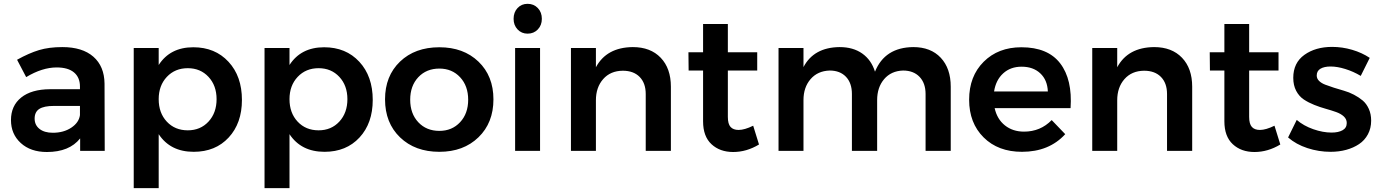

<svg xmlns="http://www.w3.org/2000/svg" viewBox="-20 -785 7184 999"><path d="M524.9 0H397V-64.9Q340.8 5.9 224.1 5.9Q139.2 5.9 88.1 -40.8Q37.1 -87.4 37.1 -160.2Q37.1 -234.9 90.3 -277.6Q143.6 -320.3 240.2 -320.8H396V-335Q396 -382.3 365 -408.2Q334 -434.1 274.9 -434.1Q199.7 -434.1 116.2 -383.8L68.8 -474.1Q131.3 -508.8 183.1 -524.4Q234.9 -540 304.2 -540Q408.7 -540 465.8 -490Q522.9 -439.9 523.9 -350.1ZM254.9 -94.2Q311 -94.2 350.8 -120.6Q390.6 -147 396 -186V-233.9H261.2Q209 -233.9 184.6 -218.3Q160.2 -202.6 160.2 -168Q160.2 -134.3 185.5 -114.3Q210.9 -94.2 254.9 -94.2Z M985.8 -539.1Q1099.1 -539.1 1168.9 -463.6Q1238.8 -388.2 1238.8 -265.1Q1238.8 -144 1169.9 -69.6Q1101.1 4.9 987.8 4.9Q866.2 4.9 805.7 -86.9V193.8H675.8V-535.2H805.7V-446.8Q865.2 -539.1 985.8 -539.1ZM957 -106.9Q1022.9 -106.9 1064.9 -152.3Q1106.9 -197.8 1106.9 -269Q1106.9 -339.8 1064.9 -385Q1022.9 -430.2 957 -430.2Q890.6 -430.2 848.1 -385Q805.7 -339.8 805.7 -269Q805.7 -197.3 847.9 -152.1Q890.1 -106.9 957 -106.9Z M1666.5 -539.1Q1779.8 -539.1 1849.6 -463.6Q1919.4 -388.2 1919.4 -265.1Q1919.4 -144 1850.6 -69.6Q1781.7 4.9 1668.5 4.9Q1546.9 4.9 1486.3 -86.9V193.8H1356.4V-535.2H1486.3V-446.8Q1545.9 -539.1 1666.5 -539.1ZM1637.7 -106.9Q1703.6 -106.9 1745.6 -152.3Q1787.6 -197.8 1787.6 -269Q1787.6 -339.8 1745.6 -385Q1703.6 -430.2 1637.7 -430.2Q1571.3 -430.2 1528.8 -385Q1486.3 -339.8 1486.3 -269Q1486.3 -197.3 1528.6 -152.1Q1570.8 -106.9 1637.7 -106.9Z M2266.1 -539.1Q2391.6 -539.1 2469.5 -464.4Q2547.4 -389.6 2547.4 -268.1Q2547.4 -146 2469.5 -70.6Q2391.6 4.9 2266.1 4.9Q2139.6 4.9 2061.5 -70.3Q1983.4 -145.5 1983.4 -268.1Q1983.4 -389.6 2061.3 -464.4Q2139.2 -539.1 2266.1 -539.1ZM2266.1 -428.2Q2198.7 -428.2 2156.5 -383.3Q2114.3 -338.4 2114.3 -266.1Q2114.3 -193.8 2156.5 -148.9Q2198.7 -104 2266.1 -104Q2332 -104 2374 -149.2Q2416 -194.3 2416 -266.1Q2416 -337.9 2374 -383.1Q2332 -428.2 2266.1 -428.2Z M2725.1 -765.1Q2757.3 -765.1 2778.3 -743.2Q2799.3 -721.2 2799.3 -687Q2799.3 -653.8 2778.3 -631.8Q2757.3 -609.9 2725.1 -609.9Q2693.8 -609.9 2673.1 -631.8Q2652.3 -653.8 2652.3 -687Q2652.3 -721.2 2672.9 -743.2Q2693.4 -765.1 2725.1 -765.1ZM2660.2 -535.2H2790V0H2660.2Z M3272.5 -540Q3364.7 -540 3417.7 -484.6Q3470.7 -429.2 3470.7 -334V0H3339.8V-295.9Q3339.8 -352.5 3308.1 -384.8Q3276.4 -417 3220.7 -417Q3156.2 -416.5 3118.4 -373.5Q3080.6 -330.6 3080.6 -263.2V0H2950.7V-535.2H3080.6V-435.1Q3136.2 -538.6 3272.5 -540Z M3898.9 -130.9 3929.2 -33.2Q3864.7 5.9 3794.9 5.9Q3725.6 5.9 3681.9 -34.7Q3638.2 -75.2 3638.2 -153.8V-418H3563L3562 -513.2H3638.2V-660.2H3767.1V-513.2H3919.9V-418H3767.1V-176.8Q3767.1 -140.1 3781.2 -124.5Q3795.4 -108.9 3823.2 -108.9Q3854 -108.9 3898.9 -130.9Z M4731.9 -540Q4822.8 -540 4874.8 -484.6Q4926.8 -429.2 4926.8 -334V0H4795.9V-295.9Q4795.9 -352.5 4764.4 -385.3Q4732.9 -418 4678.7 -418Q4616.7 -416 4580.3 -373.3Q4543.9 -330.6 4543.9 -264.2V0H4412.6V-295.9Q4412.6 -353 4381.6 -385.5Q4350.6 -418 4296.9 -418Q4234.4 -416 4197.5 -373.3Q4160.6 -330.6 4160.6 -264.2V0H4030.8V-535.2H4160.6V-436Q4214.4 -538.6 4348.6 -540Q4418.9 -540 4466.3 -506.6Q4513.7 -473.1 4532.7 -412.1Q4584 -538.6 4731.9 -540Z M5294.4 -539.1Q5432.1 -539.1 5496.3 -455.3Q5560.5 -371.6 5550.3 -222.2H5155.3Q5168 -165 5208.7 -132.6Q5249.5 -100.1 5308.1 -100.1Q5393.6 -100.1 5452.1 -160.2L5522.5 -86.9Q5438.5 4.9 5297.4 4.9Q5173.3 4.9 5097.9 -70.1Q5022.5 -145 5022.5 -266.1Q5022.5 -388.2 5098.1 -463.6Q5173.8 -539.1 5294.4 -539.1ZM5152.3 -309.1H5432.1Q5429.7 -368.7 5392.8 -403.3Q5356 -438 5295.4 -438Q5237.8 -438 5199.7 -403.3Q5161.6 -368.7 5152.3 -309.1Z M5984.9 -540Q6077.1 -540 6130.1 -484.6Q6183.1 -429.2 6183.1 -334V0H6052.2V-295.9Q6052.2 -352.5 6020.5 -384.8Q5988.8 -417 5933.1 -417Q5868.7 -416.5 5830.8 -373.5Q5793 -330.6 5793 -263.2V0H5663.1V-535.2H5793V-435.1Q5848.6 -538.6 5984.9 -540Z M6611.3 -130.9 6641.6 -33.2Q6577.1 5.9 6507.3 5.9Q6438 5.9 6394.3 -34.7Q6350.6 -75.2 6350.6 -153.8V-418H6275.4L6274.4 -513.2H6350.6V-660.2H6479.5V-513.2H6632.3V-418H6479.5V-176.8Q6479.5 -140.1 6493.7 -124.5Q6507.8 -108.9 6535.6 -108.9Q6566.4 -108.9 6611.3 -130.9Z M7060.1 -390.1Q7021.5 -413.1 6979.7 -426Q6938 -439 6903.3 -439Q6870.1 -439 6850.6 -427.5Q6831.1 -416 6831.1 -392.1Q6831.1 -376 6843.3 -364Q6855.5 -352.1 6875.2 -344.5Q6895 -336.9 6920.7 -328.6Q6946.3 -320.3 6972.7 -313Q6999 -305.7 7024.7 -292.2Q7050.3 -278.8 7070.1 -262.2Q7089.8 -245.6 7102.1 -218.5Q7114.3 -191.4 7114.3 -157.2Q7114.3 -117.7 7097.4 -86.2Q7080.6 -54.7 7051.3 -35.2Q7022 -15.6 6984.4 -5.4Q6946.8 4.9 6903.3 4.9Q6841.3 4.9 6782.5 -14.4Q6723.6 -33.7 6682.1 -69.8L6727.1 -161.1Q6762.7 -130.4 6813 -112.8Q6863.3 -95.2 6908.2 -95.2Q6943.8 -95.2 6965.6 -107.4Q6987.3 -119.6 6987.3 -145Q6987.3 -165 6971.9 -179.2Q6956.5 -193.4 6931.9 -202.1Q6907.2 -210.9 6877.4 -219.2Q6847.7 -227.5 6818.1 -239.3Q6788.6 -251 6763.9 -267.3Q6739.3 -283.7 6724.1 -312.5Q6709 -341.3 6709 -379.9Q6709 -458 6766.8 -499.5Q6824.7 -541 6911.1 -541Q6963.9 -541 7015.4 -525.9Q7066.9 -510.7 7106.9 -483.9Z"/></svg>

Font: Montserrat-Arabic Medium
Style: Regular
Weight: 500
Designer: Mohamed Gaber
Foundry: Kief Type Foundry
Version: Version 5.008;PS 005.008;hotconv 1.0.88;makeotf.lib2.5.64775